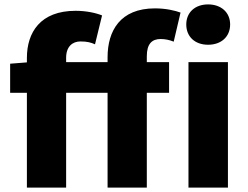

<svg xmlns="http://www.w3.org/2000/svg" viewBox="-20 -851 1124 871"><path d="M835 0H1014V-569H835ZM924 -648C983 -648 1024 -684 1024 -740C1024 -795 983 -831 924 -831C865 -831 825 -795 825 -740C825 -684 865 -648 924 -648ZM26 -430H102V0H280V-430H468V0H646V-430H747V-569H646V-596C646 -653 670 -674 709 -674C728 -674 749 -670 768 -662L799 -794C774 -803 733 -813 683 -813C525 -813 468 -711 468 -591V-569H280V-589C280 -640 309 -663 345 -663C376 -663 393 -658 411 -650L443 -781C416 -792 372 -802 323 -802C163 -802 102 -704 102 -588V-568L26 -562Z"/></svg>

Font: Noto Sans KR Black
Style: Regular
Weight: 900
Designer: Ryoko NISHIZUKA 西塚涼子 (kana, bopomofo & ideographs); Paul D. Hunt (Latin, Greek & Cyrillic); Sandoll Communications 산돌커뮤니
Foundry: Adobe
Version: Version 2.004;hotconv 1.0.118;makeotfexe 2.5.65603